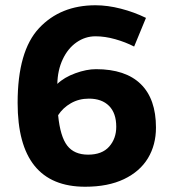

<svg xmlns="http://www.w3.org/2000/svg" viewBox="-20 -699 659 730"><path d="M573 -214Q573 -148 542.5 -97.5Q512 -47 451.5 -18Q391 11 304 11Q47 11 47 -308Q47 -505 128.5 -592Q210 -679 343 -679Q389 -679 439.5 -666Q490 -653 535 -631L490 -522Q457 -539 418 -550Q379 -561 343 -561Q304 -561 271 -538Q238 -515 218.5 -473.5Q199 -432 198 -380Q224 -405 266.5 -420.5Q309 -436 345 -436Q457 -436 515 -379.5Q573 -323 573 -214ZM422 -217Q422 -269 394.5 -296.5Q367 -324 318 -324Q280 -324 249.5 -306.5Q219 -289 201 -261Q209 -180 235.5 -145.5Q262 -111 315 -111Q368 -111 395 -141.5Q422 -172 422 -217Z"/></svg>

Font: XXII Aven Bold
Style: Regular
Weight: 700
Designer: Lecter Johnson
Foundry: Doubletwo Studios
Version: Version 1.001